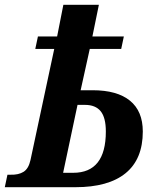

<svg xmlns="http://www.w3.org/2000/svg" viewBox="-41 -780 666 800"><path d="M-10 -52H3Q36 -51 57 -64Q78 -77 86 -113L185 -576H106L117 -628H197L223 -760H371L344 -628H475L464 -576H333L295 -404H345Q447 -404 500.5 -360.5Q554 -317 554 -232Q554 -117 482.5 -58.5Q411 0 273 0H-21ZM264 -60Q400 -60 400 -232Q400 -290 378.5 -316.5Q357 -343 313 -343H282L222 -60Z"/></svg>

Font: Noto Serif Narrow
Style: Bold Italic
Weight: 700
Width: 4
Italic angle: -12°
Designer: Monotype Design Team
Foundry: Monotype Imaging Inc.
Version: Version 1.001